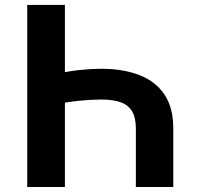

<svg xmlns="http://www.w3.org/2000/svg" viewBox="-20 -747 805 767"><path d="M672.2 0H522.7V-234.4Q522.7 -276.3 508 -301.7Q493.3 -327.1 462.7 -338.2Q432.2 -349.4 383.9 -349.4Q366.8 -349.4 343.6 -348.2Q320.3 -346.9 295.8 -344.5Q271.3 -342 249.3 -338.6Q227.3 -335.2 212.4 -330.3V-451.7Q227.6 -456.7 249.6 -460.6Q271.7 -464.5 296.3 -467.2Q321 -469.8 343.9 -471.1Q366.8 -472.3 383.9 -472.3Q471.6 -472.3 536.4 -447.3Q601.2 -422.2 636.7 -369.7Q672.2 -317.1 672.2 -234.4ZM239.3 0H88.8V-727.3H239.3Z"/></svg>

Font: InterMG
Style: Bold
Weight: 700
Designer: Rasmus Andersson
Foundry: rsms
Version: Version 3.019;December 26, 2023;FontCreator 15.0.0.2955 64-b